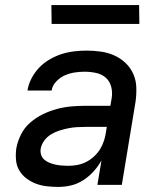

<svg xmlns="http://www.w3.org/2000/svg" viewBox="-20 -727 640 755"><path d="M210 8Q187 8 164.5 5.5Q142 3 122 -4.5Q102 -12 84.5 -25Q67 -38 56 -56.5Q45 -75 43 -97.5Q41 -120 44 -143Q49 -171 62.5 -198Q76 -225 99 -245Q122 -265 149 -278Q176 -291 204 -298.5Q232 -306 260.5 -308.5Q289 -311 317 -311H414L419 -340Q423 -363 417.5 -385Q412 -407 396.5 -421Q381 -435 358.5 -440Q336 -445 313 -445Q293 -445 273.5 -442Q254 -439 235.5 -431Q217 -423 201.5 -407Q186 -391 183 -371H88Q92 -396 104 -419Q116 -442 134 -461Q152 -480 175.5 -493.5Q199 -507 222.5 -514.5Q246 -522 271 -525Q296 -528 320 -528Q349 -528 377 -524Q405 -520 429.5 -509Q454 -498 473.5 -479.5Q493 -461 504 -436.5Q515 -412 516 -383.5Q517 -355 513 -327L459 0H363L379 -96Q366 -73 348 -53Q330 -33 307.5 -18.5Q285 -4 260 2Q235 8 210 8ZM249 -75Q267 -75 285 -78.5Q303 -82 319.5 -90.5Q336 -99 350.5 -112.5Q365 -126 374.5 -142Q384 -158 389.5 -175.5Q395 -193 397 -210L400 -228H316Q299 -228 282 -227Q265 -226 248 -222.5Q231 -219 213.5 -213.5Q196 -208 180.5 -198.5Q165 -189 154 -174Q143 -159 140 -142Q138 -129 142 -117.5Q146 -106 155 -98.5Q164 -91 175.5 -86.5Q187 -82 199 -79.5Q211 -77 224 -76Q237 -75 249 -75ZM183 -633 182 -707H527L528 -633Z"/></svg>

Font: Iosevka Md Ex Obl
Style: Regular
Weight: 500
Width: 7
Italic angle: -9°
Monospace: yes
Designer: Belleve Invis
Foundry: Belleve Invis
Version: Version 32.5.0; ttfautohint (v1.8.4)